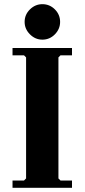

<svg xmlns="http://www.w3.org/2000/svg" viewBox="-20 -900 405 920"><path d="M325 -635H270L260 -625V-45L270 -35H325V0H40V-35H95L105 -45V-625L95 -635H40V-670H325ZM183 -710Q149 -710 123.5 -735.5Q98 -761 98 -795Q98 -830 123.5 -855Q149 -880 183 -880Q218 -880 243 -855Q268 -830 268 -795Q268 -761 243 -735.5Q218 -710 183 -710Z"/></svg>

Font: Brygada 1918
Style: Bold
Weight: 700
Designer: Mateusz Machalski | Borys Kosmynka | Przemek Hoffer
Foundry: NIEPODLEGLA 2018
Version: Version 3.006